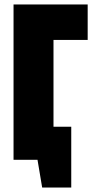

<svg xmlns="http://www.w3.org/2000/svg" viewBox="-20 -720 419 865"><path d="M98 -149V0H149L170 125H301V-149ZM41 0H221V-540H375V-700H41Z"/></svg>

Font: Advent Pro Black
Style: Regular
Weight: 900
Version: Version 3.000